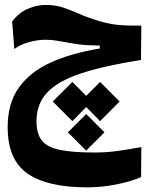

<svg xmlns="http://www.w3.org/2000/svg" viewBox="-20 -453 626 794"><path d="M340.8 321.8Q176.3 321.8 94 264.9Q11.7 208 11.7 72.8Q11.7 -26.4 58.6 -91.6Q105.5 -156.7 190.9 -195.1Q276.4 -233.4 392.6 -252.4V-264.6Q367.2 -265.1 338.9 -266.4Q310.5 -267.6 268.1 -275.4Q236.3 -281.2 214.1 -284.9Q191.9 -288.6 168.9 -288.6Q134.8 -288.6 99.9 -278.8Q64.9 -269 39.1 -250.5L30.3 -364.3Q59.1 -401.9 96.4 -417.2Q133.8 -432.6 168 -432.6Q209 -432.6 241.7 -421.6Q274.4 -410.6 308.3 -395.5Q342.3 -380.4 387.2 -366.7Q433.1 -353 472.4 -349.6Q511.7 -346.2 564.5 -347.2L563 -205.1Q408.7 -180.7 313.5 -148.9Q218.3 -117.2 174.6 -69.8Q130.9 -22.5 130.9 48.3Q130.9 99.6 152.8 127.7Q174.8 155.8 227.1 166.7Q279.3 177.7 370.1 177.7Q422.4 177.7 469.2 170.9Q516.1 164.1 564.5 155.3L563.5 279.3Q523.4 296.9 463.1 309.3Q402.8 321.8 340.8 321.8ZM394 -114.3 474.6 -33.2 394 47.9 336.4 -10.3 279.3 47.9 198.2 -33.2 279.3 -114.3 336.4 -56.6ZM336.4 18.6 412.1 94.2 336.4 169.9 260.7 94.2Z"/></svg>

Font: Cascadia Mono PL
Style: Bold
Weight: 700
Monospace: yes
Designer: Aaron Bell
Foundry: Saja Typeworks
Version: Version 2404.023; ttfautohint (v1.8.4)